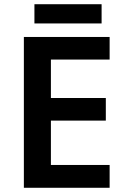

<svg xmlns="http://www.w3.org/2000/svg" viewBox="-20 -889 598 909"><path d="M461 -869H143V-778H461ZM499 0V-108H221V-318H481V-425H221V-607H499V-714H93V0Z"/></svg>

Font: Noto Sans Bamum SemiBold
Style: Regular
Weight: 600
Designer: Monotype Design Team
Foundry: Monotype Imaging Inc.
Version: Version 2.002